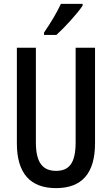

<svg xmlns="http://www.w3.org/2000/svg" viewBox="-20 -960 577 990"><path d="M406 -931V-940H294C273 -895 244 -846 207 -792V-780H271C313 -818 380 -891 406 -931ZM470 -221V-714H370V-227C370 -119 337 -79 269 -79C202 -79 165 -119 165 -226V-714H67V-221C67 -65 137 10 269 10C401 10 470 -65 470 -221Z"/></svg>

Font: Noto Sans Gurmukhi UI ExtraCondensed Medium
Style: Regular
Weight: 500
Width: 2
Designer: Jelle Bosma - Monotype Design Team
Foundry: Monotype Imaging Inc.
Version: Version 2.004